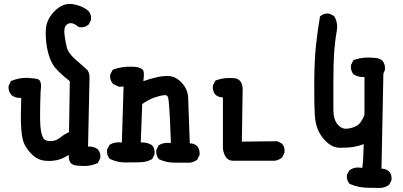

<svg xmlns="http://www.w3.org/2000/svg" viewBox="-20 -807 2040 971"><path d="M377.4 31.2Q340.8 29.8 332 7.8Q327.1 -4.4 327.6 -23.4Q294.9 -2.9 267.6 2.9Q233.9 9.8 200.2 4.9Q182.6 2 166.5 -7.1Q150.4 -16.1 136.2 -31.2Q108.9 -61 99.1 -87.9Q89.8 -114.3 86.9 -165.5Q84 -212.9 87.4 -312Q73.2 -311 61.3 -314.2Q49.3 -317.4 39.1 -325.2L38.1 -325.7L37.6 -326.7Q21 -345.2 23.4 -371.1V-373L24.4 -374.5L34.2 -394L36.1 -397.5L39.6 -398.9Q80.6 -415 119.6 -413.1Q139.2 -412.1 151.6 -410.4Q164.1 -408.7 171.9 -406.2Q184.1 -401.9 186.5 -384.3Q189 -366.7 185.5 -347.2Q180.7 -219.7 184.1 -171.4Q185.1 -159.7 186.5 -149.7Q188 -139.6 189.9 -131.8Q191.9 -124 194.3 -118.2Q196.8 -112.3 199.2 -107.9Q210 -92.8 235.8 -93.3Q263.2 -93.8 284.7 -111.3Q295.9 -120.6 307.1 -127.4Q318.4 -134.3 329.1 -138.7L333 -396.5Q266.6 -448.7 247.6 -480.5Q228 -513.2 218.3 -563Q209 -612.8 211.9 -659.7Q215.3 -709.5 256.3 -751Q298.3 -793.5 348.1 -786.1Q371.6 -782.2 391.6 -773.7Q411.6 -765.1 427.2 -751.5L427.7 -751L428.2 -750.5Q442.9 -733.9 440.4 -708V-706.1L439.5 -704.6L429.7 -685.1L428.7 -683.6L427.2 -682.1Q408.2 -665.5 380.4 -669.9L377.4 -670.4L375.5 -672.4Q353 -690.9 336.4 -689.9Q320.8 -689 311.5 -675.8Q302.2 -661.6 306.6 -628.4Q311.5 -591.8 318.8 -563.5Q322.3 -551.3 333.5 -536.1Q344.7 -521 363.8 -504.4Q403.8 -469.2 417.5 -457Q426.8 -448.7 430.2 -436Q433.6 -423.3 432.6 -406.7L425.3 -65.9Q453.1 -67.9 473.6 -52.7L474.6 -52.2L475.1 -51.3Q489.7 -34.7 487.3 -8.8V-6.8L486.3 -5.4L476.6 14.2L475.1 17.1L471.7 18.6Q430.7 37.1 377.4 31.2Z M862.3 15.6Q821.3 15.6 785.6 -1L784.2 -2L782.7 -3.4Q768.1 -20 770.5 -46.9V-48.8L771.5 -50.3L781.2 -69.8L782.7 -72.3L784.7 -73.7Q806.2 -87.4 844.2 -84Q836.9 -294.4 830.1 -313.5Q827.6 -321.3 823.2 -324Q818.8 -326.7 810.1 -325.7Q788.1 -323.2 758.8 -313Q745.1 -308.1 730 -300Q714.8 -292 699.2 -280.8L691.9 -86.4Q707.5 -87.4 721.4 -84.2Q735.4 -81.1 747.1 -73.7L748.5 -72.8L749.5 -71.8Q764.2 -55.2 761.7 -28.3V-26.4L760.7 -24.9L751 -5.4L749.5 -2.4L746.6 -1Q719.2 13.7 685.5 13.7Q654.3 13.7 616.7 14.6Q576.2 15.6 536.6 -2.9L535.2 -3.9L533.7 -5.4Q519 -22 521.5 -48.8V-50.8L522.5 -52.2L532.2 -71.8L533.7 -74.2L536.1 -75.7Q560.5 -90.8 596.2 -86.4L605 -369.6L584.5 -368.2H582L580.1 -369.1L554.7 -380.9L552.7 -381.8L551.3 -383.3Q534.7 -401.9 537.1 -427.7V-429.7L538.1 -431.2L547.9 -450.7L549.8 -454.1L553.2 -455.6Q598.1 -471.7 647.9 -469.7Q665 -469.2 676.5 -466.8Q688 -464.4 697 -458Q706.1 -451.7 707 -441.4Q708 -433.1 707.5 -422.1Q707 -411.1 705.1 -396.5Q738.8 -408.7 769.5 -415.5Q789.1 -420.4 806.6 -421.9Q824.2 -423.3 839.8 -421.9Q856.4 -419.9 872.1 -410.6Q887.7 -401.4 901.9 -385.3Q930.7 -352.5 931.6 -311Q932.1 -298.8 933.1 -269Q934.1 -239.3 935.8 -192.4Q937.5 -145.5 939.9 -82Q950.7 -82 959.7 -78.9Q968.8 -75.7 976.1 -68.8L976.6 -68.4L977.1 -67.9Q991.7 -51.3 989.3 -24.4V-22.5L988.3 -21L978.5 -1.5L977.5 0.5L975.6 2Q960 13.2 941.4 15.6H940.9H940.4Z M1158.2 5.9Q1136.7 5.9 1124 -10.3Q1111.3 -26.4 1107.4 -54.2V-55.2V-55.7V-314.5Q1096.7 -314.5 1087.6 -317.6Q1078.6 -320.8 1070.3 -327.1L1069.3 -328.1L1068.4 -329.1Q1054.2 -347.7 1056.6 -373V-375L1057.6 -376.5L1067.4 -396L1069.3 -399.4L1072.8 -400.9Q1115.7 -417 1168.9 -411.1H1169.4H1169.9Q1190.9 -406.7 1200 -388.9Q1209 -371.1 1207 -344.2L1203.1 -90.8L1379.9 -92.8H1382.3L1384.3 -91.8L1403.8 -82L1405.8 -81.1L1406.7 -79.6Q1421.4 -63 1418.9 -37.1V-35.6L1418 -33.7L1408.2 -13.2L1407.2 -11.7L1405.8 -10.3Q1389.6 3.4 1369.1 5.9H1368.7H1368.2Z M1842.8 142.6Q1793.9 142.6 1751 124L1749 123.5L1747.6 122.1Q1731.9 105 1734.4 79.1V77.1L1735.4 75.2L1746.1 55.7L1747.6 53.7L1749.5 52.7Q1772 36.6 1802.7 41L1812.5 42Q1815.9 11.7 1817.4 -19.5Q1818.8 -48.8 1819.3 -78.1Q1793.9 -68.4 1770.5 -64.5Q1741.2 -59.6 1699.2 -59.6Q1653.8 -59.6 1614.7 -106.9Q1576.2 -153.3 1572.3 -222.2Q1568.4 -287.6 1569.3 -397.5Q1570.3 -507.3 1578.1 -578.6Q1585.9 -649.9 1597.7 -720.2L1598.1 -723.6L1601.1 -726.1Q1617.7 -740.7 1643.6 -738.3H1645.5L1647 -737.3L1666.5 -727.5L1668.9 -726.1L1670.4 -724.1Q1680.2 -709 1683.3 -690.9Q1686.5 -672.9 1683.6 -652.8Q1673.8 -598.6 1669.9 -543Q1668 -515.1 1667 -478.5Q1666 -441.9 1666 -396.5V-252Q1666 -202.1 1688 -177.2Q1698.7 -165 1710.4 -159.9Q1722.2 -154.8 1734.9 -156.2Q1763.7 -158.7 1786.1 -172.4Q1807.1 -185.1 1823.2 -225.6V-417.5Q1793 -415.5 1769.5 -430.2L1767.6 -431.2L1766.6 -432.6Q1752.4 -451.2 1754.9 -476.6V-478.5L1755.9 -480L1765.6 -499.5L1767.6 -502.9L1771 -504.4Q1793.5 -512.2 1818.8 -514.9Q1844.2 -517.6 1870.6 -514.6Q1882.8 -514.6 1893.6 -511.2Q1904.3 -507.8 1913.1 -501L1914.1 -500L1915 -499Q1929.2 -480.5 1926.8 -455.1V-453.6L1926.3 -452.6L1918.9 -434.6L1909.2 45.9Q1930.2 45.9 1946.3 58.6L1947.3 59.1L1947.8 60.1Q1962.4 76.7 1960 102.5V104.5L1959 106L1949.2 125.5L1948.2 127.4L1945.8 128.9Q1923.8 144.5 1894 143.6Q1868.2 142.6 1842.8 142.6Z"/></svg>

Font: NaikaiFont
Style: Bold
Weight: 700
Version: Version 1.89